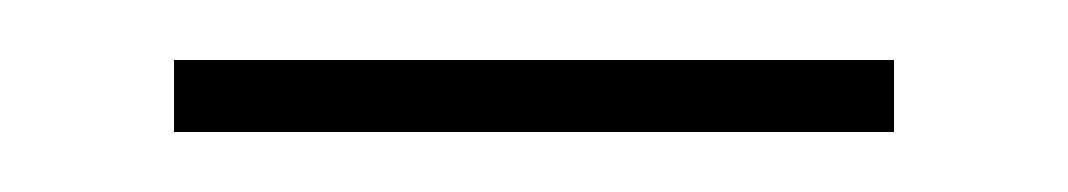

<svg xmlns="http://www.w3.org/2000/svg" viewBox="-20 -307 356 64"><path d="M38 -287H278V-263H38Z"/></svg>

Font: Taviraj Thin
Style: Regular
Weight: 100
Designer: Katatrad Team
Foundry: CadsonDemak
Version: Version 1.030